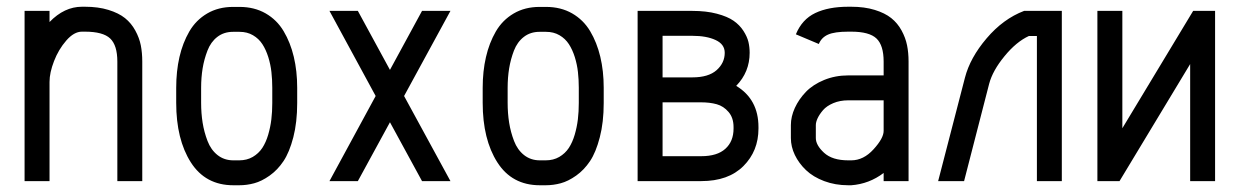

<svg xmlns="http://www.w3.org/2000/svg" viewBox="-20 -532 3642 564"><path d="M125.5 0H52.2V-500H125.5V-467.3Q168.9 -512.2 220.7 -512.2H229.5Q268.6 -512.2 298.6 -502.9Q328.6 -493.7 347.2 -478.8Q365.7 -463.9 377.4 -442.4Q389.2 -420.9 393.6 -398.9Q397.9 -377 397.9 -351.1V0H324.7V-351.1Q324.7 -398.9 303.7 -418.9Q282.7 -439 229.5 -439H220.7Q197.3 -439 174.6 -412.8Q151.9 -386.7 138.7 -352.5Q125.5 -318.4 125.5 -291.5Z M853 -274.4V-229.5Q853 -172.9 841.6 -128.7Q830.1 -84.5 812.7 -58.6Q795.4 -32.7 772 -16.1Q748.5 0.5 726.8 6.3Q705.1 12.2 682.6 12.2H665.5Q583.5 12.2 540.5 -55.2Q497.6 -122.6 497.6 -230V-273.9Q497.6 -322.8 507.1 -364.3Q516.6 -405.8 536.1 -439.5Q555.7 -473.1 588.6 -492.4Q621.6 -511.7 664.6 -511.7H683.6Q727.1 -511.7 760.3 -492.7Q793.5 -473.6 813.2 -440.4Q833 -407.2 843 -365.2Q853 -323.2 853 -274.4ZM683.6 -438.5H664.6Q637.7 -438.5 618.4 -423.6Q599.1 -408.7 589.4 -383.3Q579.6 -357.9 575.2 -331.1Q570.8 -304.2 570.8 -273.9V-230Q570.8 -199.2 575.2 -171.6Q579.6 -144 589.6 -117.9Q599.6 -91.8 619.1 -76.4Q638.7 -61 665.5 -61H682.6Q705.1 -61 722.4 -71Q739.7 -81.1 750.5 -97.4Q761.2 -113.8 767.8 -136.2Q774.4 -158.7 777.1 -181.4Q779.8 -204.1 779.8 -229.5V-274.4Q779.8 -298.3 777.3 -320.3Q774.9 -342.3 768.1 -364.3Q761.2 -386.2 750.7 -402.3Q740.2 -418.5 723.1 -428.5Q706.1 -438.5 683.6 -438.5Z M947.8 0 1083.5 -250 947.8 -500H1031.2L1125.5 -326.7L1219.7 -500H1303.2L1167 -250L1303.2 0H1219.7L1125.5 -172.9L1031.2 0Z M1753.4 -274.4V-229.5Q1753.4 -172.9 1741.9 -128.7Q1730.5 -84.5 1713.1 -58.6Q1695.8 -32.7 1672.4 -16.1Q1648.9 0.5 1627.2 6.3Q1605.5 12.2 1583 12.2H1565.9Q1483.9 12.2 1440.9 -55.2Q1397.9 -122.6 1397.9 -230V-273.9Q1397.9 -322.8 1407.5 -364.3Q1417 -405.8 1436.5 -439.5Q1456.1 -473.1 1489 -492.4Q1522 -511.7 1564.9 -511.7H1584Q1627.4 -511.7 1660.6 -492.7Q1693.8 -473.6 1713.6 -440.4Q1733.4 -407.2 1743.4 -365.2Q1753.4 -323.2 1753.4 -274.4ZM1584 -438.5H1564.9Q1538.1 -438.5 1518.8 -423.6Q1499.5 -408.7 1489.7 -383.3Q1480 -357.9 1475.6 -331.1Q1471.2 -304.2 1471.2 -273.9V-230Q1471.2 -199.2 1475.6 -171.6Q1480 -144 1490 -117.9Q1500 -91.8 1519.5 -76.4Q1539.1 -61 1565.9 -61H1583Q1605.5 -61 1622.8 -71Q1640.1 -81.1 1650.9 -97.4Q1661.6 -113.8 1668.2 -136.2Q1674.8 -158.7 1677.5 -181.4Q1680.2 -204.1 1680.2 -229.5V-274.4Q1680.2 -298.3 1677.7 -320.3Q1675.3 -342.3 1668.5 -364.3Q1661.6 -386.2 1651.1 -402.3Q1640.6 -418.5 1623.5 -428.5Q1606.4 -438.5 1584 -438.5Z M1853 0V-500H2013.7Q2054.7 -500 2085.9 -491.7Q2117.2 -483.4 2135 -470.9Q2152.8 -458.5 2163.8 -441.4Q2174.8 -424.3 2178.5 -408.9Q2182.1 -393.6 2182.1 -377Q2182.1 -320.3 2142.6 -279.8Q2208 -240.2 2208 -158.7V-154.3Q2208 -88.4 2163.8 -44.2Q2119.6 0 2040 0ZM1926.3 -73.2H2040Q2086.9 -73.2 2110.8 -95Q2134.8 -116.7 2134.8 -154.3V-158.7Q2134.8 -186 2120.1 -203.1Q2105.5 -220.2 2085.4 -225.8Q2065.4 -231.4 2039.6 -231.4H1926.3ZM2013.7 -304.7Q2061 -304.7 2085 -325.9Q2108.9 -347.2 2108.9 -377Q2108.9 -401.9 2082.3 -414.3Q2055.7 -426.8 2013.7 -426.8H1926.3V-304.7Z M2471.7 -237.3Q2447.3 -237.3 2427.7 -229Q2408.2 -220.7 2397.7 -208.5Q2387.2 -196.3 2381.8 -184.8Q2376.5 -173.3 2376.5 -164.6V-126.5Q2376.5 -105.5 2400.6 -83.3Q2424.8 -61 2471.7 -61H2480.5Q2516.6 -61 2546.1 -93.5Q2575.7 -126 2575.7 -147.5V-237.3ZM2471.7 -512.2H2480.5Q2519.5 -512.2 2549.6 -502.9Q2579.6 -493.7 2598.1 -478.8Q2616.7 -463.9 2628.4 -442.4Q2640.1 -420.9 2644.5 -398.9Q2648.9 -377 2648.9 -351.1V0H2575.7V-23.9Q2533.2 8.3 2480.5 12.2H2471.7Q2433.6 12.2 2401.1 0Q2368.7 -12.2 2347.7 -32.2Q2326.7 -52.2 2314.9 -76.7Q2303.2 -101.1 2303.2 -126.5V-164.6Q2303.2 -189.5 2314.9 -215.1Q2326.7 -240.7 2347.4 -262.2Q2368.2 -283.7 2400.9 -297.1Q2433.6 -310.5 2471.7 -310.5H2575.7V-351.1Q2575.7 -398.9 2554.7 -418.9Q2533.7 -439 2480.5 -439H2471.7Q2431.6 -439 2412.4 -430.4Q2393.1 -421.9 2385.3 -402.8L2317.9 -431.2Q2335.9 -475.1 2374.8 -493.7Q2413.6 -512.2 2471.7 -512.2Z M2814.5 -303.7Q2829.6 -362.3 2878.2 -419.4Q2926.8 -476.6 2988.3 -500H3099.1V0H3025.9V-426.3H3002.4Q2965.3 -409.2 2930.7 -366.9Q2896 -324.7 2885.7 -286.1L2812 0H2735.8Z M3203.6 0V-500H3276.9V-155.3L3484.9 -500H3549.3V0H3476.1V-343.8L3268.6 0Z"/></svg>

Font: Anka/Coder Narrow
Style: Regular
Weight: 400
Width: 3
Monospace: yes
Version: Version 001.100